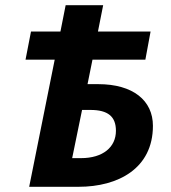

<svg xmlns="http://www.w3.org/2000/svg" viewBox="-20 -717 655 737"><path d="M92 0H282C433 0 567 -70 567 -234C567 -331 491 -394 357 -394H316L335 -488H538L558 -596H356L376 -697H232L212 -596H99L78 -488H190ZM257 -110 295 -295H327C394 -295 425 -270 425 -215C425 -152 375 -110 291 -110Z"/></svg>

Font: Source Sans Pro
Style: Bold Italic
Weight: 700
Italic angle: -11°
Designer: Paul D. Hunt
Foundry: Adobe Systems Incorporated
Version: Version 3.006;hotconv 1.0.111;makeotfexe 2.5.65597